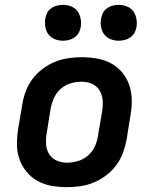

<svg xmlns="http://www.w3.org/2000/svg" viewBox="-20 -764 640 792"><path d="M256 8Q224 8 192.5 2.5Q161 -3 135 -17.5Q109 -32 89.5 -55.5Q70 -79 60 -108Q50 -137 50 -169Q50 -201 55 -233L72 -333Q76 -360 86 -387Q96 -414 114 -438Q132 -462 156 -480Q180 -498 207 -509Q234 -520 262 -524Q290 -528 317 -528Q349 -528 380.5 -522.5Q412 -517 438.5 -502.5Q465 -488 484.5 -464.5Q504 -441 513.5 -412Q523 -383 523.5 -351Q524 -319 518 -287L502 -187Q497 -160 487 -133Q477 -106 459 -82Q441 -58 417 -40Q393 -22 366.5 -11Q340 0 311.5 4Q283 8 256 8ZM256 -93Q278 -93 301 -99.5Q324 -106 342.5 -122Q361 -138 371 -159.5Q381 -181 384 -203L401 -303Q405 -326 403.5 -349Q402 -372 391 -390.5Q380 -409 360 -418Q340 -427 317 -427Q295 -427 272 -420.5Q249 -414 231 -398Q213 -382 203 -360.5Q193 -339 189 -317L173 -217Q169 -194 170 -171Q171 -148 182 -129.5Q193 -111 213 -102Q233 -93 256 -93ZM469 -596Q452 -596 436 -602.5Q420 -609 410 -622Q400 -635 397 -652.5Q394 -670 397 -688Q399 -700 405 -711.5Q411 -723 422 -730.5Q433 -738 445 -741Q457 -744 470 -744Q487 -744 503.5 -737.5Q520 -731 529.5 -718Q539 -705 542.5 -687.5Q546 -670 543 -652Q541 -640 534.5 -628.5Q528 -617 517 -609.5Q506 -602 494 -599Q482 -596 469 -596ZM239 -596Q222 -596 206 -602.5Q190 -609 180 -622Q170 -635 167 -652.5Q164 -670 167 -688Q169 -700 175 -711.5Q181 -723 192 -730.5Q203 -738 215 -741Q227 -744 240 -744Q257 -744 273.5 -737.5Q290 -731 299.5 -718Q309 -705 312.5 -687.5Q316 -670 313 -652Q311 -640 304.5 -628.5Q298 -617 287 -609.5Q276 -602 264 -599Q252 -596 239 -596Z"/></svg>

Font: Iosevka Extended
Style: Bold Italic
Weight: 700
Width: 7
Italic angle: -9°
Monospace: yes
Designer: Belleve Invis
Foundry: Belleve Invis
Version: Version 32.5.0; ttfautohint (v1.8.4)